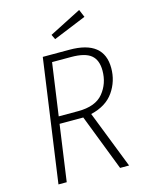

<svg xmlns="http://www.w3.org/2000/svg" viewBox="-129 -955 784 1032"><g transform="rotate(-15 263.0 -438.5)"><path d="M333 -320 458 0H408L287 -313H155L111 0H65L161 -684H310Q501 -684 501 -531Q501 -458 460 -399Q419 -340 333 -320ZM269 -353Q366 -353 409 -405.5Q452 -458 452 -530Q452 -589 418.5 -616.5Q385 -644 308 -644H202L161 -353ZM415 -877 433 -834 250 -759 237 -786Z"/></g></svg>

Font: Fira Sans Condensed ExtraLight
Style: Italic
Weight: 275
Width: 3
Italic angle: -8°
Designer: Carrois Corporate & Edenspiekermann AG
Foundry: Carrois Corporate GbR & Edenspiekermann AG
Version: Version 4.203